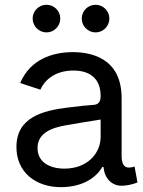

<svg xmlns="http://www.w3.org/2000/svg" viewBox="-20 -771 600 804"><path d="M234.9 12.7C333.5 12.7 387.7 -34.2 407.7 -71.3H413.6C417 -26.9 445.8 6.8 489.3 6.8C508.8 6.8 531.2 2.4 555.7 -6.8L543.5 -73.7C532.7 -70.3 527.3 -69.3 519 -69.3C499 -69.3 489.3 -86.9 489.3 -116.7V-359.9C489.3 -530.3 357.9 -552.7 284.7 -552.7C200.2 -552.7 106.4 -522.5 64.5 -423.3L148.9 -395.5C166 -433.6 208.5 -475.6 287.1 -475.6C362.8 -475.6 401.4 -436.5 401.4 -368.7C401.4 -343.3 390.6 -333.5 373.5 -332C346.7 -330.1 314.5 -327.1 261.2 -320.3C160.2 -307.6 48.8 -280.3 48.8 -155.3C48.8 -47.9 131.3 12.7 234.9 12.7ZM250 -64.9C184.6 -64.9 137.2 -94.2 137.2 -150.9C137.2 -212.9 193.4 -235.8 257.3 -246.6C294.4 -252.9 356.9 -263.7 401.4 -270.5V-197.3C401.4 -130.4 347.2 -64.9 250 -64.9ZM380.4 -635.3C412.1 -635.3 438 -661.6 438 -693.4C438 -725.1 412.1 -751 380.4 -751C348.1 -751 322.3 -725.1 322.3 -693.4C322.3 -661.6 348.1 -635.3 380.4 -635.3ZM174.8 -635.3C206.5 -635.3 232.4 -661.6 232.4 -693.4C232.4 -725.1 206.5 -751 174.8 -751C142.6 -751 116.7 -725.1 116.7 -693.4C116.7 -661.6 142.6 -635.3 174.8 -635.3Z"/></svg>

Font: Raveo
Style: Regular
Weight: 400
Designer: Jakub Foglar, Rasmus Andersson (Inter)
Foundry: Jakubfoglar.com
Version: Version 1.100;Glyphs 3.2.3 (3260)